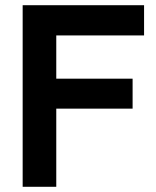

<svg xmlns="http://www.w3.org/2000/svg" viewBox="-20 -717 598 737"><path d="M67 -697H533V-581H196V-415H489V-300H196V0H67Z"/></svg>

Font: Hanken Grotesk
Style: Bold
Weight: 700
Designer: Alfredo Marco Pradil
Foundry: Hanken Design Co.
Version: Version 3.014